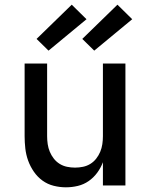

<svg xmlns="http://www.w3.org/2000/svg" viewBox="-20 -791 640 819"><path d="M261 8Q235 8 209 1.5Q183 -5 161.5 -20.5Q140 -36 124.5 -58.5Q109 -81 100 -106Q91 -131 88 -157.5Q85 -184 85 -210V-520H181V-210Q181 -193 183.5 -176Q186 -159 192.5 -143.5Q199 -128 209.5 -114.5Q220 -101 234.5 -92Q249 -83 266 -79.5Q283 -76 300 -76Q317 -76 334 -79.5Q351 -83 365.5 -92Q380 -101 390.5 -114.5Q401 -128 407.5 -143.5Q414 -159 416.5 -176Q419 -193 419 -210V-520H515V0H419V-99Q410 -75 394.5 -54Q379 -33 358 -18.5Q337 -4 312 2Q287 8 261 8ZM382 -575 331 -625 481 -771 544 -709ZM187 -575 136 -625 286 -771 349 -709Z"/></svg>

Font: Iosevka Medium Extended
Style: Regular
Weight: 500
Width: 7
Monospace: yes
Designer: Belleve Invis
Foundry: Belleve Invis
Version: Version 32.5.0; ttfautohint (v1.8.4)